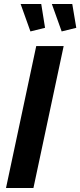

<svg xmlns="http://www.w3.org/2000/svg" viewBox="-20 -939 401 959"><path d="M83 -919H186L205 -800L132 -782ZM239 -919H341L361 -800L288 -782ZM161 -709H298L147 0H10Z"/></svg>

Font: Raleway-v4020
Style: Bold Italic
Weight: 700
Italic angle: -12°
Designer: Matt McInerney, Pablo Impallari, Rodrigo Fuenzalida
Foundry: Matt McInerney, Pablo Impallari, Rodrigo Fuenzalida
Version: Version 4.020;PS 004.020;hotconv 1.0.88;makeotf.lib2.5.64775